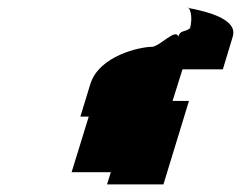

<svg xmlns="http://www.w3.org/2000/svg" viewBox="-20 -796 633 504"><path d="M191 -490H213L168 -344H271L261 -312H409L476 -531H433L459 -614H565L591 -700C607 -752 498 -770 475 -775C480 -770 486 -750 479 -722C463 -710 454 -718 448 -700C441 -723 399 -673 378 -673C348 -673 240 -650 217 -575ZM472 -776C473 -776 474 -776 475 -775C470 -776 469 -776 472 -776Z"/></svg>

Font: bitstorm
Style: obl
Weight: 400
Version: Version 0.2